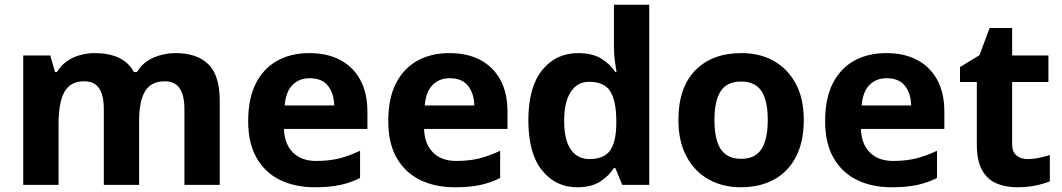

<svg xmlns="http://www.w3.org/2000/svg" viewBox="-20 -780 4481 810"><path d="M719 -556Q812 -556 859.5 -508.5Q907 -461 907 -356V0H758V-319.4Q758 -377.7 738 -407.4Q718 -437 675.8 -437Q617 -437 592 -395Q567 -353 567 -273.5V0H418V-319.4Q418 -377.7 398 -407.4Q378 -437 335.5 -437Q294.5 -437 271 -416Q247.5 -395.1 237.2 -355Q227 -315 227 -256.8V0H78V-546H192L212.2 -476H220Q237 -504 262 -521.5Q286.9 -539 317.5 -547.5Q348 -556 379 -556Q439 -556 481 -536.5Q523 -517 545 -476H558Q583 -518 627.5 -537Q672 -556 719 -556Z M1285 -556Q1361 -556 1415.5 -527Q1470 -498 1500 -443Q1530 -388 1530 -308V-236H1178Q1180 -173 1215.5 -137Q1251 -101 1314 -101Q1367 -101 1410 -111.5Q1453 -122 1499 -144V-29Q1459 -9 1414.5 0.5Q1370 10 1307 10Q1225 10 1162 -20.5Q1099 -51 1063 -113Q1027 -175 1027 -269Q1027 -365 1059.5 -428.5Q1092 -492 1150 -524Q1208 -556 1285 -556ZM1286 -450Q1243 -450 1214.5 -422Q1186 -394 1181 -335H1390Q1389 -385 1364 -417.5Q1339 -450 1286 -450Z M1876 -556Q1952 -556 2006.5 -527Q2061 -498 2091 -443Q2121 -388 2121 -308V-236H1769Q1771 -173 1806.5 -137Q1842 -101 1905 -101Q1958 -101 2001 -111.5Q2044 -122 2090 -144V-29Q2050 -9 2005.5 0.5Q1961 10 1898 10Q1816 10 1753 -20.5Q1690 -51 1654 -113Q1618 -175 1618 -269Q1618 -365 1650.5 -428.5Q1683 -492 1741 -524Q1799 -556 1876 -556ZM1877 -450Q1834 -450 1805.5 -422Q1777 -394 1772 -335H1981Q1980 -385 1955 -417.5Q1930 -450 1877 -450Z M2415 10Q2324 10 2266.5 -61.5Q2209 -133 2209 -272Q2209 -412 2267 -484Q2325 -556 2419 -556Q2478 -556 2516 -533Q2554 -510 2576 -476H2581Q2578 -492 2574 -522.5Q2570 -553 2570 -585V-760H2719V0H2605L2576 -71H2570Q2548 -37 2511 -13.5Q2474 10 2415 10ZM2467 -109Q2529 -109 2554 -145.5Q2579 -182 2580 -255V-271Q2580 -351 2555.5 -393Q2531 -435 2465 -435Q2416 -435 2388 -392.5Q2360 -350 2360 -270Q2360 -190 2388 -149.5Q2416 -109 2467 -109Z M3371 -273.8Q3371 -183 3338.5 -119.5Q3306 -56 3246.3 -23Q3186.7 10 3104.6 10Q3029 10 2969.7 -23.1Q2910.4 -56.2 2876.2 -119.8Q2842 -183.4 2842 -274Q2842 -410 2913 -483Q2984 -556 3108 -556Q3185.4 -556 3244.2 -523Q3303 -490 3337 -427.3Q3371 -364.5 3371 -273.8ZM2994 -273.8Q2994 -220 3005.5 -183.5Q3017 -147 3042 -128.5Q3067 -110 3107 -110Q3147 -110 3171.5 -128.5Q3196 -147 3207.5 -183.5Q3219 -220 3219 -273.6Q3219 -328 3207.5 -364Q3196 -400 3171 -418Q3146.1 -436 3106.3 -436Q3047 -436 3020.5 -395.5Q2994 -355 2994 -273.8Z M3719 -556Q3795 -556 3849.5 -527Q3904 -498 3934 -443Q3964 -388 3964 -308V-236H3612Q3614 -173 3649.5 -137Q3685 -101 3748 -101Q3801 -101 3844 -111.5Q3887 -122 3933 -144V-29Q3893 -9 3848.5 0.5Q3804 10 3741 10Q3659 10 3596 -20.5Q3533 -51 3497 -113Q3461 -175 3461 -269Q3461 -365 3493.5 -428.5Q3526 -492 3584 -524Q3642 -556 3719 -556ZM3720 -450Q3677 -450 3648.5 -422Q3620 -394 3615 -335H3824Q3823 -385 3798 -417.5Q3773 -450 3720 -450Z M4315 -109Q4340 -109 4363 -114Q4386 -119 4409 -126V-15Q4385 -5 4349.5 2.5Q4314 10 4272 10Q4223 10 4184.5 -6Q4146 -22 4123.5 -61.5Q4101 -101 4101 -171V-434H4030V-497L4112 -547L4155 -662H4250V-546H4403V-434H4250V-171Q4250 -140 4268 -124.5Q4286 -109 4315 -109Z"/></svg>

Font: Noto Sans Canadian Aboriginal
Style: Regular
Weight: 400
Designer: Monotype Design Team, Typotheque's Kevin King
Foundry: Monotype Imaging Inc.
Version: Version 2.002